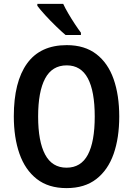

<svg xmlns="http://www.w3.org/2000/svg" viewBox="-20 -957 683 987"><path d="M593 -358Q593 -248 564 -165.5Q535 -83 475 -36.5Q415 10 322 10Q229 10 169 -37Q109 -84 80 -167Q51 -250 51 -359Q51 -536 119 -630.5Q187 -725 323 -725Q415 -725 475 -679Q535 -633 564 -550.5Q593 -468 593 -358ZM176 -358Q176 -230 212 -162.5Q248 -95 322 -95Q396 -95 431.5 -161.5Q467 -228 467 -358Q467 -488 431.5 -554.5Q396 -621 323 -621Q248 -621 212 -553.5Q176 -486 176 -358ZM305 -937Q315 -915 331.5 -887Q348 -859 365.5 -832.5Q383 -806 396 -789V-777H317Q297 -794 268 -822Q239 -850 212.5 -879Q186 -908 172 -927V-937Z"/></svg>

Font: Noto Sans Gurmukhi Condensed SemiBold
Style: Regular
Weight: 600
Width: 3
Designer: Jelle Bosma - Monotype Design Team
Foundry: Monotype Imaging Inc.
Version: Version 2.004; ttfautohint (v1.8.4.7-5d5b)